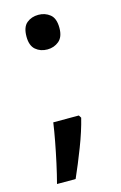

<svg xmlns="http://www.w3.org/2000/svg" viewBox="-108 -600 489 777"><g transform="rotate(-15 136.5 -211.5)"><path d="M66 -479Q66 -519 86 -535.5Q106 -552 135 -552Q163 -552 183.5 -535.5Q204 -519 204 -479Q204 -441 183.5 -424Q163 -407 135 -407Q106 -407 86 -424Q66 -441 66 -479ZM195 -105Q182 -52 157.5 11.5Q133 75 109 129H31Q41 91 50.5 47.5Q60 4 68 -38.5Q76 -81 81 -116H188Z"/></g></svg>

Font: Noto Sans Medium
Style: Regular
Weight: 500
Designer: Monotype Design Team
Foundry: Monotype Imaging Inc.
Version: Version 2.007